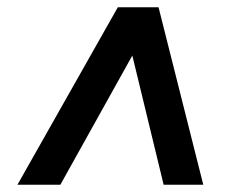

<svg xmlns="http://www.w3.org/2000/svg" viewBox="-20 -648 640 528"><path d="M28 -140 304 -628H416L539 -140H430L326 -569H385L146 -140Z"/></svg>

Font: Nunito Sans 11pt ExtraBold
Style: Italic
Weight: 800
Italic angle: -9°
Version: Version 3.101;gftools[0.9.27]